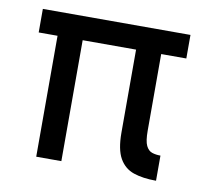

<svg xmlns="http://www.w3.org/2000/svg" viewBox="-60 -526 660 602"><g transform="rotate(10 270.0 -225.5)"><path d="M30 -460H500V-385H420V-141Q420 -108 427 -93.5Q434 -79 446 -75Q458 -71 473 -71V9Q431 9 401.5 -1Q372 -11 356 -39Q340 -67 340 -121V-385H170V0H90V-385H30Z"/></g></svg>

Font: Von Book
Style: Regular
Weight: 400
Version: Version 4.000; ttfautohint (v1.8.4.7-5d5b)